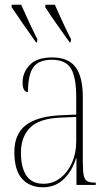

<svg xmlns="http://www.w3.org/2000/svg" viewBox="-20 -786 475 816"><path d="M162 10Q106 10 73.5 -26.5Q41 -63 41 -140Q41 -216 89 -253.5Q137 -291 235 -296L304 -299V-371Q304 -458 281.5 -495Q259 -532 200 -532Q145 -532 122 -500.5Q99 -469 99 -395Q76 -395 76 -436Q76 -478 106.5 -510Q137 -542 202 -542Q269 -542 300.5 -501.5Q332 -461 332 -372V-95Q332 -58 336 -40Q340 -22 351 -16Q362 -10 383 -10H387V0H305V-113H303Q287 -60 251 -25Q215 10 162 10ZM165 -5Q205 -5 236.5 -29.5Q268 -54 286 -94.5Q304 -135 304 -185V-289L235 -286Q145 -282 107 -242.5Q69 -203 69 -137Q69 -75 92 -40Q115 -5 165 -5ZM133 -606Q104 -647 77.5 -685Q51 -723 29 -756L30 -766H70Q85 -732 103 -693Q121 -654 139 -619L137 -606ZM276 -606Q247 -647 220 -685Q193 -723 172 -756L173 -766H213Q228 -732 246 -693Q264 -654 282 -619L280 -606Z"/></svg>

Font: Noto Serif Display Condensed Thin
Style: Regular
Weight: 100
Width: 3
Designer: Monotype Design Team
Foundry: Monotype Imaging Inc.
Version: Version 2.009